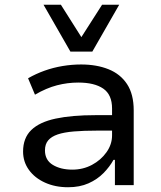

<svg xmlns="http://www.w3.org/2000/svg" viewBox="-20 -778 676 807"><path d="M266 9Q212 9 169 -10.5Q126 -30 101.5 -64Q77 -98 77 -141Q77 -198 111.5 -231.5Q146 -265 214 -279.5Q282 -294 382 -294H466V-229H388Q332 -229 290.5 -225.5Q249 -222 222.5 -213Q196 -204 182.5 -188Q169 -172 169 -146Q169 -105 202 -85Q235 -65 284 -65Q329 -65 366.5 -85Q404 -105 427.5 -138Q451 -171 451 -209V-322Q451 -380 414 -405.5Q377 -431 309 -431Q264 -431 219.5 -419.5Q175 -408 127 -380L98 -449Q131 -468 167.5 -481Q204 -494 243 -500.5Q282 -507 321 -507Q386 -507 436 -487Q486 -467 514 -424.5Q542 -382 542 -314V0H463V-106H457Q441 -77 415 -50.5Q389 -24 352 -7.5Q315 9 266 9ZM276 -561 163 -758H236L322 -622L409 -758H481L368 -561Z"/></svg>

Font: Nunito Sans 6pt
Style: Regular
Weight: 400
Version: Version 3.101;gftools[0.9.27]